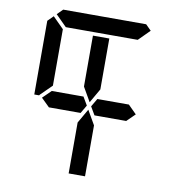

<svg xmlns="http://www.w3.org/2000/svg" viewBox="-94 -1087 1004 1062"><g transform="rotate(10 408.0 -556.5)"><path d="M144 -969 175 -1000H641L672 -969L610 -907H590H454H362H226H206ZM130 -515 126 -510H99V-924L130 -955L192 -893V-887V-782V-576ZM144 -500 192 -547V-546H328H369L396 -500L369 -454H212H209H192V-453ZM624 -546 671 -499 624 -453V-454H606H604H475H454H447L420 -500L447 -546H454H475H488ZM362 -673V-887H454V-876V-673V-601L408 -521L362 -601ZM454 -157V-113H362V-327V-399L408 -479L454 -399V-327Z"/></g></svg>

Font: DSEG14 Classic
Style: Regular
Weight: 400
Designer: Keshikan(Twitter:@keshinomi_88pro)
Version: Version 0.46